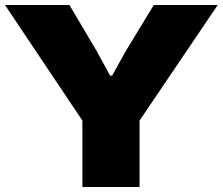

<svg xmlns="http://www.w3.org/2000/svg" viewBox="-29 -749 892 769"><path d="M301 0V-266L-9 -729H249L358 -545L412 -446H420L475 -545L587 -729H843L530 -266V0Z"/></svg>

Font: Mona Sans Expanded Black
Style: Regular
Weight: 900
Width: 7
Designer: Deni Anggara
Foundry: GitHub
Version: Version 2.000